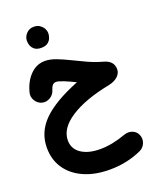

<svg xmlns="http://www.w3.org/2000/svg" viewBox="-185 -798 1010 1252"><g transform="rotate(-20 320.0 -171.5)"><path d="M133.3 -621.6Q133.3 -649.4 153.8 -671.6Q174.3 -693.8 206.1 -693.8Q229 -693.8 244.9 -684.1Q260.7 -674.3 270 -660.2Q281.7 -640.6 281.7 -621.6Q281.7 -606.9 275.4 -589.6Q269 -572.3 252.7 -559.8Q236.3 -547.4 207 -547.4Q176.8 -547.4 161.1 -560.1Q145.5 -572.8 139.2 -589.4Q133.3 -605.5 133.3 -621.6ZM197.8 -459.5Q232.9 -459.5 273.7 -444.1Q314.5 -428.7 359.9 -406.2Q405.3 -383.8 454.8 -361.1Q504.4 -338.4 557.6 -323.7Q623.5 -305.7 623.5 -247.6Q623.5 -219.7 600.3 -198.5Q577.1 -177.2 538.1 -168.9Q361.8 -134.3 262 -69.1Q162.1 -3.9 162.1 79.1Q162.1 138.2 211.4 171.4Q260.7 204.6 342.8 204.6Q425.3 204.6 520.5 169.9Q550.8 159.2 577.9 169.7Q605 180.2 616.2 207Q627.9 235.4 616.5 263.9Q605 292.5 577.1 305.2Q475.6 351.6 355 351.6Q253.9 351.6 177.7 317.9Q101.6 284.2 59.3 222.7Q17.1 161.1 17.1 77.6Q17.1 -30.3 97.2 -109.9Q177.2 -189.5 347.7 -257.3Q308.6 -276.9 272.5 -291.5Q236.3 -306.2 219.2 -306.2Q204.6 -306.2 194.8 -294.9Q185.1 -283.7 179.7 -264.2Q171.4 -234.9 144.5 -218.8Q117.7 -202.6 88.9 -210Q59.6 -217.8 43.2 -244.6Q26.9 -271.5 34.7 -300.8Q53.2 -372.6 96.7 -416Q140.1 -459.5 197.8 -459.5Z"/></g></svg>

Font: Mikhak-FD ExtraBold
Style: Regular
Weight: 800
Designer: Amin Abedi
Version: Version 3.2